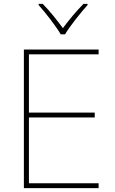

<svg xmlns="http://www.w3.org/2000/svg" viewBox="-20 -969 590 989"><path d="M293 -792H315C339 -833 394 -902 431 -943V-949H410C373 -912 332 -862 304 -824C276 -862 237 -912 200 -949H179V-943C216 -902 269 -833 293 -792ZM488 0V-25H129V-364H468V-389H129V-689H488V-714H103V0Z"/></svg>

Font: Noto Sans Malayalam Thin
Style: Regular
Weight: 100
Designer: Jelle Bosma - Monotype Design Team
Foundry: Monotype Imaging Inc.
Version: Version 2.104